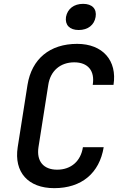

<svg xmlns="http://www.w3.org/2000/svg" viewBox="-20 -968 640 998"><path d="M389 -812C437 -812 470 -838 477 -880C484 -922 459 -948 412 -948C364 -948 331 -922 323 -880C317 -838 342 -812 389 -812ZM262 10C404 10 497 -68 519 -203H411C400 -130 349 -86 277 -86C206 -86 169 -130 180 -203L231 -527C242 -600 294 -644 366 -644C437 -644 474 -600 462 -527H570C590 -653 514 -740 381 -740C239 -740 145 -662 123 -527L72 -203C52 -73 126 10 262 10Z"/></svg>

Font: JetBrains Mono SemiBold
Style: Italic
Weight: 472
Italic angle: -9°
Monospace: yes
Designer: Philipp Nurullin, Konstantin Bulenkov
Foundry: JetBrains
Version: Version 2.305